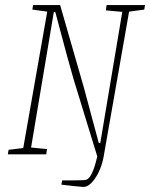

<svg xmlns="http://www.w3.org/2000/svg" viewBox="-20 -611 594 760"><path d="M551 -573 491 -565 393 -7Q385 50 360 89.5Q335 129 310 129Q297 128 271.5 125.5Q246 123 223 120L226 103H266Q310 103 319 101Q345 97 365 8L272 -295Q257 -344 199 -563H193L103 -27L166 -21L163 0H11L14 -18L72 -25L167 -565L108 -573L111 -591H218L311 -268L371 -45H377L464 -564L399 -570L402 -591H554Z"/></svg>

Font: Grenze Thin
Style: Italic
Weight: 250
Italic angle: -10°
Designer: Renata Polastri
Foundry: Omnibus-Type
Version: Version 1.002; ttfautohint (v1.8)